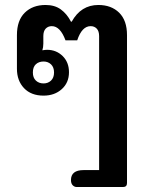

<svg xmlns="http://www.w3.org/2000/svg" viewBox="-20 -581 605 771"><path d="M265 142Q265 102 316 102H378V-436Q378 -456 368.5 -466Q359 -476 344 -476Q309 -476 290 -419H243Q222 -476 188 -476Q173 -476 163.5 -466Q154 -456 154 -436V-406Q154 -391 150 -379Q162 -381 169 -381Q206 -381 231.5 -356Q257 -331 257 -291Q257 -249 228 -223Q199 -197 155 -197Q105 -197 76.5 -227Q48 -257 48 -305V-440Q48 -499 79.5 -530Q111 -561 163 -561Q200 -561 224.5 -543Q249 -525 265 -494H268Q305 -561 375 -561Q427 -561 458.5 -530Q490 -499 490 -440V154Q490 170 474 170H288Q279 170 272 163Q265 156 265 142ZM197 -290Q197 -311 185 -322.5Q173 -334 155 -334Q136 -334 124 -323Q112 -312 112 -290Q112 -269 124 -257.5Q136 -246 155 -246Q173 -246 185 -257.5Q197 -269 197 -290Z"/></svg>

Font: Maitree Semibold
Style: Regular
Weight: 600
Designer: CadsonDemak Team
Foundry: CadsonDemak
Version: Version 1.000